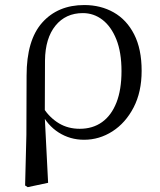

<svg xmlns="http://www.w3.org/2000/svg" viewBox="-20 -551 646 777"><path d="M81.6 199.6 86.8 -5.5 87.6 -245.2Q87.6 -388.7 150.9 -459.6Q214.3 -530.6 321 -530.6Q387.7 -530.6 440.2 -500.8Q492.7 -471 522.9 -411.9Q553.2 -352.7 553.2 -264.3Q553.2 -178.8 520.7 -116.2Q488.2 -53.6 435.1 -19.5Q382 14.6 320.2 14.6Q263.7 14.6 217.5 -14.7Q171.4 -44.1 145.4 -97.7H142L155.8 -113.1Q182.3 -73.6 218.9 -51.7Q255.6 -29.8 302.7 -29.8Q355.4 -29.8 393.1 -56.9Q430.8 -83.9 451.3 -136.1Q471.7 -188.2 471.7 -263.1Q471.7 -339.4 450.8 -391.7Q429.8 -443.9 394.5 -471Q359.2 -498 315.3 -498Q245.8 -498 204.4 -447.1Q163.1 -396.2 162.1 -306.4L161.3 -94.1L160.8 -84.8L174.7 188.8L92.2 206.4Z"/></svg>

Font: Source Han Serif JP VF
Style: Regular
Weight: 250
Designer: Ryoko NISHIZUKA 西塚涼子 (kana & ideographs); Frank Grießhammer (Latin, Greek & Cyrillic); Wenlong ZHANG 张文龙 (bopomofo); San
Foundry: Adobe
Version: Version 2.001;hotconv 1.1.0;makeotfexe 2.6.0